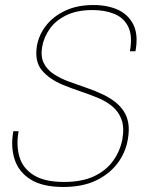

<svg xmlns="http://www.w3.org/2000/svg" viewBox="-20 -732 584 764"><path d="M232 12Q149 12 101.5 -18Q54 -48 38 -98.5Q22 -149 33 -210H54Q44 -155 57 -109Q70 -63 113.5 -35.5Q157 -8 235 -8Q306 -8 354 -30.5Q402 -53 430 -92Q458 -131 467 -178Q475 -225 463.5 -256.5Q452 -288 426.5 -309Q401 -330 367.5 -343.5Q334 -357 298.5 -369Q263 -381 231 -394Q176 -417 146.5 -452.5Q117 -488 127 -550Q135 -594 163.5 -630.5Q192 -667 239.5 -689.5Q287 -712 352 -712Q408 -712 449.5 -693Q491 -674 511 -633.5Q531 -593 519 -528H497Q508 -589 490.5 -625Q473 -661 435.5 -676.5Q398 -692 348 -692Q287 -692 244.5 -671.5Q202 -651 178.5 -618Q155 -585 148 -547Q141 -508 154 -481.5Q167 -455 193.5 -437.5Q220 -420 254 -407.5Q288 -395 324.5 -382.5Q361 -370 394 -354Q418 -342 438 -326.5Q458 -311 472 -290Q486 -269 490.5 -242Q495 -215 489 -179Q480 -125 447.5 -82Q415 -39 361.5 -13.5Q308 12 232 12Z"/></svg>

Font: DM Sans 12pt Thin
Style: Italic
Weight: 250
Italic angle: -10°
Version: Version 4.004;gftools[0.9.30]